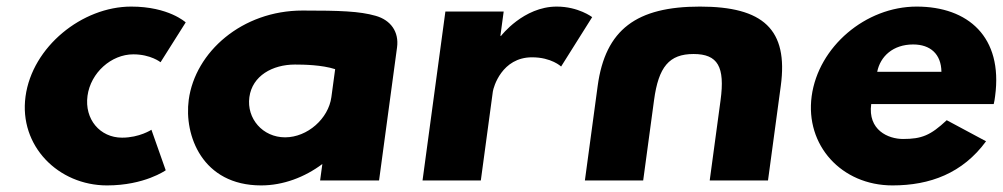

<svg xmlns="http://www.w3.org/2000/svg" viewBox="-20 -548 3045 583"><path d="M384.8 -383C437.8 -383 467.5 -359 467.5 -359L543.9 -480C543.9 -480 492.4 -528 378.4 -528C229.4 -528 77.9 -406 57.5 -255C37.2 -105 157 15 305 15C419 15 483.2 -31 483.2 -31L439.8 -154C439.8 -154 403.6 -130 350.6 -130C283.6 -130 236.1 -186 245.7 -257C255.2 -327 317.8 -383 384.8 -383Z M1131 0 1185.6 -404C1192 -451 1166.8 -487 1120.6 -500C1071.5 -514 1012.8 -516 898.8 -516C714.8 -516 572.7 -390 553.1 -245C538.5 -137 594 15 773 15C840 15 905.4 -10 958.8 -50L952 0ZM737.2 -253C746 -318 807.6 -352 875.6 -352C902.6 -352 957.5 -351 997.7 -338L986.2 -253C977.4 -188 913.7 -131 845.7 -131C777.7 -131 728.4 -188 737.2 -253Z M1263 0H1440L1476.5 -270C1478.3 -283 1503.6 -374 1595.6 -374C1654.6 -374 1683.8 -346 1683.8 -346L1778.1 -496C1778.1 -496 1736.4 -528 1670.4 -528C1569.4 -528 1501.4 -439 1501.4 -439H1499.4L1509.4 -513H1332.4Z M1933 0H1756L1794.8 -287C1818.1 -459 1913.4 -528 2105.4 -528C2297.4 -528 2374.1 -459 2350.8 -287L2312 0H2135L2168 -244C2181.6 -345 2159.9 -384 2085.9 -384C2011.9 -384 1979.6 -345 1966 -244Z M2997.4 -232C2999.2 -238 3000.7 -249 3001.6 -256C3025.9 -436 2919.4 -528 2763.4 -528C2608.4 -528 2464.9 -406 2444.6 -256C2424.5 -107 2535 15 2690 15C2804 15 2903 -22 2974.1 -119L2854.7 -183C2805.5 -137 2779 -126 2722 -126C2677 -126 2614.7 -153 2625.4 -232ZM2643.6 -330C2653 -377 2691.8 -413 2752.8 -413C2804.8 -413 2837.9 -384 2838.6 -330Z"/></svg>

Font: Hussar Techniczny
Style: Bold 
Weight: 700
Foundry: Cannot Into Space Fonts
Version: Version 0.77